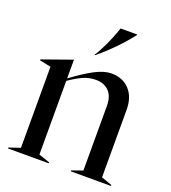

<svg xmlns="http://www.w3.org/2000/svg" viewBox="-136 -848 842 948"><g transform="rotate(20 285.0 -373.5)"><path d="M15 -5 74 -25V-451L15 -463V-468L170 -523H171V-425Q237 -474 284.5 -498.5Q332 -523 369 -523Q429 -523 464.5 -484.5Q500 -446 500 -380V-25L556 -5V0H345V-5L402 -25V-364Q402 -415 376.5 -441Q351 -467 308 -467Q274 -467 243.5 -454Q213 -441 171 -412V-25L229 -5V0H15ZM335 -747H422V-744Q351 -654 263 -581H258Q298 -641 335 -747Z"/></g></svg>

Font: Nyght Serif
Style: Regular
Weight: 400
Designer: Maksym Kobuzan
Version: Version 0.410;July 4, 2025;FontCreator 15.0.0.2958 64-bit